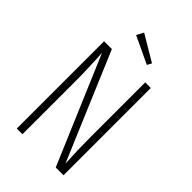

<svg xmlns="http://www.w3.org/2000/svg" viewBox="-257 -970 1064 1064"><g transform="rotate(45 275.0 -437.5)"><path d="M214.8 -875 366.2 -785.2 352.1 -758.8 192.9 -834ZM458 -684.1V0H397L128.9 -630.9Q136.2 -521 136.2 -409.2V0H91.8V-684.1H152.8L419.9 -53.2Q414.1 -155.8 414.1 -252V-684.1Z"/></g></svg>

Font: Fira Sans Compressed ExtraLight
Style: Regular
Weight: 250
Width: 1
Designer: Carrois Corporate & Edenspiekermann AG
Foundry: Carrois Corporate GbR & Edenspiekermann AG
Version: Version 4.203;PS 004.203;hotconv 1.0.88;makeotf.lib2.5.64775